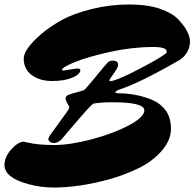

<svg xmlns="http://www.w3.org/2000/svg" viewBox="-43 -773 869 858"><path d="M242 -458 301 -467Q315 -467 316 -460Q316 -441 280.5 -426Q245 -411 190 -411Q135 -411 99 -437.5Q63 -464 63 -511Q63 -552 138 -618Q177 -652 230.5 -682Q284 -712 366.5 -732.5Q449 -753 533 -753Q617 -753 672.5 -733.5Q728 -714 755 -685Q806 -630 806 -587Q806 -563 793.5 -540.5Q781 -518 758 -504Q577 -400 488 -372Q472 -365 472 -360Q472 -358 486 -356Q564 -356 634 -328Q673 -312 697 -280Q721 -248 721 -197.5Q721 -147 680.5 -100Q640 -53 579.5 -23Q519 7 446 28Q311 65 199 65Q139 65 84 50Q-23 21 -23 -36Q-23 -71 6.5 -104.5Q36 -138 62 -140Q63 -140 80 -136Q127 -125 199 -125Q271 -125 368.5 -151Q466 -177 534 -213.5Q602 -250 602 -280Q602 -316 459 -316Q405 -316 375 -310Q368 -309 307.5 -239Q247 -169 231 -149Q214 -134 199.5 -134Q185 -134 179 -140Q173 -146 173 -151Q173 -156 177 -163Q181 -170 204 -201Q267 -286 267 -291.5Q267 -297 258.5 -310.5Q250 -324 250 -334Q250 -344 265.5 -350Q281 -356 303.5 -361.5Q326 -367 332.5 -370.5Q339 -374 385.5 -431Q432 -488 439.5 -495Q447 -502 461 -502Q485 -502 485 -483Q485 -472 465.5 -445Q446 -418 446 -414.5Q446 -411 447 -410Q473 -410 570 -460Q667 -510 692 -530Q702 -534 702 -543Q702 -563 641 -563Q548 -563 448.5 -541Q349 -519 291.5 -495.5Q234 -472 234 -461Q234 -458 242 -458Z"/></svg>

Font: Mrs Sheppards
Style: Regular
Weight: 400
Version: Version 1.000